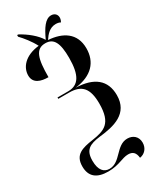

<svg xmlns="http://www.w3.org/2000/svg" viewBox="-263 -927 1011 1226"><g transform="rotate(-30 242.5 -314.0)"><path d="M382 222C417 217 445 188 445 146C445 101 413 75 372 75C288 75 262 186 179 186C138 186 109 157 109 87C109 7 148 -13 226 -23C338 -35 454 -63 454 -199C454 -310 382 -367 250 -371C374 -386 435 -454 435 -555C435 -668 353 -716 249 -723C271 -756 298 -787 342 -787C355 -787 366 -785 377 -779C380 -785 386 -796 386 -810C386 -835 368 -850 344 -850C301 -850 269 -801 237 -731C211 -776 155 -821 102 -849H94V-837C120 -810 156 -766 179 -721C71 -709 26 -647 26 -590C26 -531 79 -516 133 -516C133 -653 151 -714 223 -714C285 -714 309 -667 309 -557C309 -429 273 -375 197 -375H118V-365H198C291 -365 330 -320 330 -208C330 -61 268 -42 176 -28C96 -16 35 -1 35 86C35 161 79 197 164 197C244 197 281 165 326 165C360 165 378 182 382 222Z"/></g></svg>

Font: Noto Serif Display ExtraCondensed
Style: Bold
Weight: 700
Width: 2
Designer: Monotype Design Team
Foundry: Monotype Imaging Inc.
Version: Version 2.009